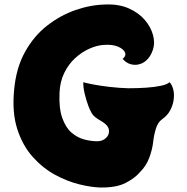

<svg xmlns="http://www.w3.org/2000/svg" viewBox="-20 -821 834 855"><path d="M735 -455Q746 -444 751.5 -422.5Q757 -401 753 -375Q750 -353 738 -330Q726 -307 702 -290Q683 -277 674 -247.5Q665 -218 662 -188Q658 -154 644.5 -118Q631 -82 603 -54Q581 -28 539.5 -6.5Q498 15 427 14Q387 13 333.5 0Q280 -13 225.5 -42.5Q171 -72 126 -122Q81 -172 57 -246Q33 -320 43 -422Q52 -519 91.5 -590Q131 -661 190 -707Q249 -753 317 -776.5Q385 -800 452 -801Q511 -803 555 -783Q599 -763 625.5 -731.5Q652 -700 661.5 -664.5Q671 -629 661 -600Q653 -575 638.5 -559Q624 -543 607 -537Q586 -529 564 -534.5Q542 -540 526 -559Q543 -572 536.5 -587.5Q530 -603 505 -613.5Q480 -624 441 -621Q411 -619 377.5 -604Q344 -589 314.5 -562Q285 -535 266 -496Q247 -457 245 -407Q242 -338 257.5 -295Q273 -252 299 -230Q325 -208 355 -200Q385 -192 413 -192Q437 -192 452.5 -207Q468 -222 465 -243Q462 -264 429 -283Q398 -300 389 -316Q380 -332 374 -348Q364 -374 357 -404Q350 -434 351 -455Q359 -452 392 -445.5Q425 -439 468.5 -434Q512 -429 551 -428Q592 -428 630 -430.5Q668 -433 696.5 -439Q725 -445 735 -455Z"/></svg>

Font: Potta One
Style: Regular
Weight: 400
Designer: 108,108go
Foundry: Font Zone 108
Version: Version 1.000